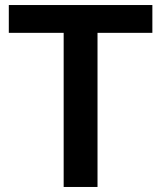

<svg xmlns="http://www.w3.org/2000/svg" viewBox="-20 -743 640 763"><path d="M585.5 -612.5H367.5V0H233V-612.5H15V-723H585.5Z"/></svg>

Font: LatoLatin
Style: Bold
Weight: 700
Designer: Lukasz Dziedzic with Adam Twardoch and Botio Nikoltchev
Foundry: tyPoland Lukasz Dziedzic
Version: Version 2.015; 2015-08-06; http://www.latofonts.com/